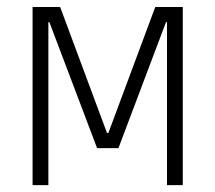

<svg xmlns="http://www.w3.org/2000/svg" viewBox="-20 -538 626 558"><path d="M74.7 0V-517.6H154.8L291 -151.4H294.9L431.2 -517.6H511.2V0H465.3V-473.6H462.4L324.2 -107.4H262.2L123.5 -473.6H120.6V0Z"/></svg>

Font: Cascadia Mono NF ExtraLight
Style: Regular
Weight: 200
Monospace: yes
Designer: Aaron Bell
Foundry: Saja Typeworks
Version: Version 2404.023; ttfautohint (v1.8.4)